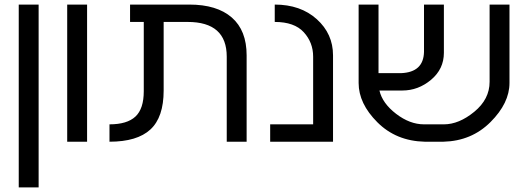

<svg xmlns="http://www.w3.org/2000/svg" viewBox="-20 -620 2305 840"><path d="M62 200V-600H149V200Z M274 0V-600H361V0Z M972 -372Q972 -524 801 -524H696V-224Q696 -107 638 -53.5Q580 0 459 0V-76Q536 -76 572.5 -110Q609 -144 609 -221V-524H549V-600H808Q929 -600 994 -543.5Q1059 -487 1059 -378V0H972Z M1182 -600Q1295 -600 1366 -536Q1437 -472 1437 -378V0H1162V-76H1350V-372Q1350 -434 1309 -479Q1268 -524 1182 -524Z M1735 -300Q1833 -304 1835 -393V-600H1922V-389Q1922 -318 1866 -271Q1810 -224 1740 -224H1640Q1653 -168 1713 -122Q1773 -76 1835 -76H1922Q1988 -76 2055 -131Q2122 -186 2122 -262V-600H2209V-257Q2209 -169 2126 -86Q2043 -3 1920 0H1838Q1713 -3 1631 -85Q1549 -167 1549 -257V-600H1636V-300Z"/></svg>

Font: ColatingCofangSans
Style: Regular
Weight: 400
Foundry: GNU
Version: Version 412.227;June 27, 2022;FontCreator 11.0.0.2412 32-bit